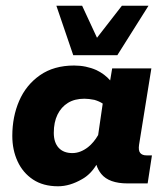

<svg xmlns="http://www.w3.org/2000/svg" viewBox="-20 -641 580 671"><path d="M183 10Q131 10 95.5 -13.5Q60 -37 41.5 -77Q23 -117 23 -166Q23 -233 47 -288.5Q71 -344 119.5 -378Q168 -412 239 -412Q281 -412 317 -396Q346 -382 365 -360L372 -402H509L466 -135Q463 -115 470 -106.5Q477 -98 492 -98H511L496 0H426Q361 0 334 -33Q322 -48 317 -65Q296 -31 267 -15Q224 10 183 10ZM233 -106Q261 -106 288 -127Q308 -143 323 -169L339 -279Q327 -287 310 -292Q290 -296 275 -296Q241 -296 217.5 -281.5Q194 -267 181 -240.5Q168 -214 168 -177Q168 -143 185 -124.5Q202 -106 233 -106ZM236 -448 177 -621H267L319 -509L406 -621H499L390 -448Z"/></svg>

Font: Rokkitt SemiBold ExtraBold
Style: Italic
Weight: 800
Italic angle: -9°
Version: Version 3.103